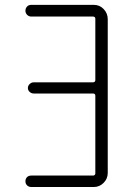

<svg xmlns="http://www.w3.org/2000/svg" viewBox="-20 -750 540 770"><path d="M352.5 -45.9Q361.3 -45.9 362.3 -53.7V-366.2Q362.3 -375 352.5 -375H115.2Q106.4 -375 99.1 -381.3Q91.8 -387.7 91.8 -397Q91.8 -406.2 99.1 -413.1Q106.4 -419.9 115.2 -419.9H352.5Q361.3 -419.9 362.3 -427.7V-674.8Q362.3 -683.6 352.5 -683.6H105.5Q95.7 -683.6 88.9 -690.4Q82 -697.3 82 -707Q82 -716.8 88.4 -723.6Q94.7 -730.5 105.5 -730.5H356.4Q379.9 -730.5 396 -713.4Q412.1 -696.3 412.1 -672.9V-56.6Q412.1 -33.2 395.5 -16.6Q378.9 0 356.4 0H105.5Q95.7 0 88.9 -6.3Q82 -12.7 82 -22.9Q82 -33.2 88.4 -39.6Q94.7 -45.9 105.5 -45.9Z"/></svg>

Font: Rounded Mgen+ 1m light
Style: Regular
Weight: 200
Designer: [Source Han Sans]
Ryoko NISHIZUKA  (kana & ideographs); Paul D. Hunt (Latin, Greek & Cyrillic); Wenlong ZHANG  (bopomofo
Version: Version 1.059.20150602